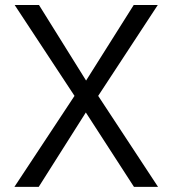

<svg xmlns="http://www.w3.org/2000/svg" viewBox="-20 -726 670 746"><path d="M594 0H500.5L313.5 -289L130.5 0H36L269.5 -353.5L37 -706.5H131.5L314.5 -413L499.5 -706.5H593L361.5 -353.5Z"/></svg>

Font: Acari Sans
Style: Regular
Weight: 400
Designer: Alfredo Marco Pradil and Stefan Peev (font) & Cristiano Sobral (main changes)
Foundry: Alfredo Marco Pradil and Stefan Peev (font) & Cristiano Sobral (main changes)
Version: Version 1.063; ttfautohint (v1.8.3)